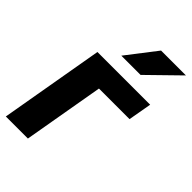

<svg xmlns="http://www.w3.org/2000/svg" viewBox="-228 -834 919 919"><g transform="rotate(45 231.5 -374.5)"><path d="M444.3 -528.3 423.3 -409.7H216.3L145 0H-4.4L87.4 -528.3ZM180.7 -596.7 297.9 -748.5H466.3L311 -596.7Z"/></g></svg>

Font: Roboto ExtraBold
Style: Italic
Weight: 800
Designer: Christian Robertson
Foundry: Google
Version: Version 3.009; 2024